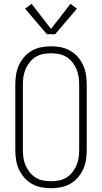

<svg xmlns="http://www.w3.org/2000/svg" viewBox="-20 -988 540 1016"><path d="M250 8Q224 8 198 3Q172 -2 149 -15Q126 -28 108.5 -48Q91 -68 80 -92Q69 -116 65 -142.5Q61 -169 61 -195V-540Q61 -566 65 -592.5Q69 -619 80 -643Q91 -667 108.5 -687Q126 -707 149 -720Q172 -733 198 -738Q224 -743 250 -743Q276 -743 302 -738Q328 -733 351 -720Q374 -707 391.5 -687Q409 -667 420 -643Q431 -619 435 -592.5Q439 -566 439 -540V-195Q439 -169 435 -142.5Q431 -116 420 -92Q409 -68 391.5 -48Q374 -28 351 -15Q328 -2 302 3Q276 8 250 8ZM250 -29Q271 -29 292 -33Q313 -37 331 -48Q349 -59 362.5 -76Q376 -93 384.5 -112.5Q393 -132 396 -153Q399 -174 399 -195V-540Q399 -561 396 -582Q393 -603 384.5 -622.5Q376 -642 362.5 -659Q349 -676 331 -687Q313 -698 292 -702Q271 -706 250 -706Q229 -706 208 -702Q187 -698 169 -687Q151 -676 137.5 -659Q124 -642 115.5 -622.5Q107 -603 104 -582Q101 -561 101 -540V-195Q101 -174 104 -153Q107 -132 115.5 -112.5Q124 -93 137.5 -76Q151 -59 169 -48Q187 -37 208 -33Q229 -29 250 -29ZM272 -807H228L113 -942L147 -968L250 -835L353 -968L387 -942Z"/></svg>

Font: Iosevka SS04 Extralight
Style: Regular
Weight: 200
Monospace: yes
Designer: Belleve Invis
Foundry: Belleve Invis
Version: Version 19.0.0; ttfautohint (v1.8.4)